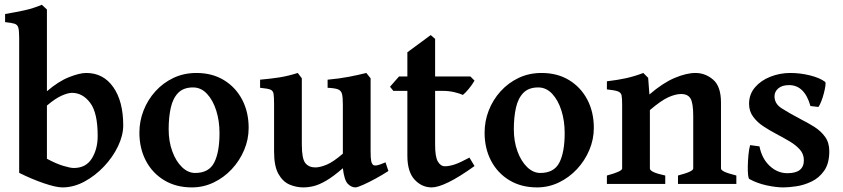

<svg xmlns="http://www.w3.org/2000/svg" viewBox="-20 -777 3560 811"><path d="M243.7 14.6Q216.8 14.6 165.3 -2.9Q113.8 -20.5 61 -46.9V-618.2Q61 -648.4 57.1 -660.9Q53.2 -673.3 40.8 -677Q28.3 -680.7 1.5 -683.6V-717.8Q47.4 -725.6 84 -733.6Q120.6 -741.7 156.7 -756.8Q160.6 -753.4 169.4 -745.1Q178.2 -736.8 178.2 -736.8V-391.6Q227.1 -433.6 271.7 -451.2Q316.4 -468.8 344.2 -468.8Q416.5 -468.8 458.5 -408.9Q500.5 -349.1 500.5 -247.6Q500.5 -205.1 478.5 -159.2Q456.5 -113.3 419.4 -74Q382.3 -34.7 336.7 -10Q291 14.6 243.7 14.6ZM291.5 -67.4Q342.8 -67.4 367.7 -107.2Q392.6 -147 392.6 -203.1Q392.6 -300.8 360.8 -342.8Q329.1 -384.8 284.2 -384.8Q267.1 -384.8 240.5 -373Q213.9 -361.3 178.2 -331.1V-106.4Q217.3 -85.4 247.3 -76.4Q277.3 -67.4 291.5 -67.4Z M790.5 14.6Q723.6 14.6 673.6 -15.6Q623.5 -45.9 596.2 -98.1Q568.8 -150.4 568.8 -216.8Q568.8 -265.1 586.4 -310.3Q604 -355.5 636.5 -391.4Q668.9 -427.2 712.9 -448Q756.8 -468.8 809.6 -468.8Q876.5 -468.8 926 -438.5Q975.6 -408.2 1002.9 -356Q1030.3 -303.7 1030.3 -236.8Q1030.3 -188 1011.2 -143.1Q992.2 -98.1 959 -62.5Q925.8 -26.9 882.3 -6.1Q838.9 14.6 790.5 14.6ZM804.2 -46.4Q862.3 -46.4 884.8 -90.3Q907.2 -134.3 907.2 -214.8Q907.2 -266.6 893.3 -310.3Q879.4 -354 854.2 -380.9Q829.1 -407.7 795.4 -407.7Q754.9 -407.7 732.4 -384.5Q710 -361.3 701.2 -321.3Q692.4 -281.2 692.4 -231Q692.4 -179.7 707.8 -137.7Q723.1 -95.7 748.8 -71Q774.4 -46.4 804.2 -46.4Z M1261.2 14.6Q1231 14.6 1202.6 2.4Q1174.3 -9.8 1156 -42.5Q1137.7 -75.2 1137.7 -136.2V-336.4Q1137.7 -367.7 1135.5 -381.1Q1133.3 -394.5 1121.1 -398.9Q1108.9 -403.3 1078.6 -406.2V-440.4Q1127.4 -444.8 1162.4 -450.4Q1197.3 -456.1 1237.8 -468.8L1254.9 -446.3V-167Q1254.9 -106.4 1269.8 -88.1Q1284.7 -69.8 1311.5 -69.8Q1332 -69.8 1360.1 -81.5Q1388.2 -93.3 1428.2 -127.9V-336.4Q1428.2 -365.7 1424.6 -380.1Q1420.9 -394.5 1407.5 -399.7Q1394 -404.8 1363.8 -406.2V-440.4Q1412.6 -444.8 1452.4 -452.4Q1492.2 -460 1527.3 -468.8L1545.4 -446.3V-138.7Q1545.4 -108.9 1547.9 -96.9Q1550.3 -85 1556.6 -80.1Q1562.5 -76.7 1573 -78.6Q1583.5 -80.6 1608.4 -91.3L1620.6 -54.7Q1596.7 -39.1 1567.1 -22.9Q1537.6 -6.8 1513.4 3.9Q1489.3 14.6 1481 14.6Q1463.9 14.6 1449 -0.7Q1434.1 -16.1 1428.2 -66.4Q1387.7 -31.2 1357.9 -13.9Q1328.1 3.4 1305.2 9Q1282.2 14.6 1261.2 14.6Z M1803.7 14.6Q1761.7 14.6 1731.2 -18.3Q1700.7 -51.3 1700.7 -119.1V-393.1H1641.6L1627.4 -410.6L1665.5 -454.1H1700.7V-556.2L1799.3 -628.9L1817.9 -612.8V-454.1H1966.8L1984.4 -436.5Q1975.1 -419.9 1960 -401.6Q1944.8 -383.3 1935.1 -376Q1923.3 -381.8 1899.9 -387.5Q1876.5 -393.1 1850.6 -393.1H1817.9V-164.6Q1817.9 -114.3 1829.6 -94.5Q1841.3 -74.7 1859.4 -74.7Q1876.5 -74.7 1899.4 -82Q1922.4 -89.4 1962.9 -111.3L1984.4 -75.7Q1919.9 -29.3 1874.8 -7.3Q1829.6 14.6 1803.7 14.6Z M2248.5 14.6Q2181.6 14.6 2131.6 -15.6Q2081.5 -45.9 2054.2 -98.1Q2026.9 -150.4 2026.9 -216.8Q2026.9 -265.1 2044.4 -310.3Q2062 -355.5 2094.5 -391.4Q2127 -427.2 2170.9 -448Q2214.8 -468.8 2267.6 -468.8Q2334.5 -468.8 2384 -438.5Q2433.6 -408.2 2460.9 -356Q2488.3 -303.7 2488.3 -236.8Q2488.3 -188 2469.2 -143.1Q2450.2 -98.1 2417 -62.5Q2383.8 -26.9 2340.3 -6.1Q2296.9 14.6 2248.5 14.6ZM2262.2 -46.4Q2320.3 -46.4 2342.8 -90.3Q2365.2 -134.3 2365.2 -214.8Q2365.2 -266.6 2351.3 -310.3Q2337.4 -354 2312.3 -380.9Q2287.1 -407.7 2253.4 -407.7Q2212.9 -407.7 2190.4 -384.5Q2168 -361.3 2159.2 -321.3Q2150.4 -281.2 2150.4 -231Q2150.4 -179.7 2165.8 -137.7Q2181.2 -95.7 2206.8 -71Q2232.4 -46.4 2262.2 -46.4Z M2543.5 0V-35.6Q2607.9 -52.7 2607.9 -65.4V-336.4Q2607.9 -361.8 2605.5 -374Q2603 -386.2 2589.8 -391.1Q2576.7 -396 2543.5 -399.4V-433.6Q2589.8 -439 2625.7 -447Q2661.6 -455.1 2697.3 -468.8L2717.8 -448.2L2723.1 -377.9Q2779.8 -426.8 2829.6 -447.8Q2879.4 -468.8 2917.5 -468.8Q2959.5 -468.8 2992.4 -440.4Q3025.4 -412.1 3025.4 -343.8V-65.4Q3025.4 -59.1 3038.6 -52.2Q3051.8 -45.4 3090.3 -35.6V0H2843.8V-35.6Q2878.9 -44.9 2893.6 -52Q2908.2 -59.1 2908.2 -65.4V-287.1Q2908.2 -340.8 2897 -360.4Q2885.7 -379.9 2856.9 -379.9Q2833.5 -379.9 2803 -366.2Q2772.5 -352.5 2725.1 -312V-65.4Q2725.1 -49.3 2790 -35.6V0Z M3289.1 14.6Q3257.8 14.6 3217.8 5.9Q3177.7 -2.9 3145 -21Q3141.6 -22.5 3139.9 -37.8Q3138.2 -53.2 3138.7 -75.9Q3139.2 -98.6 3141.4 -122.3Q3143.6 -146 3148.4 -164.1L3188 -158.7Q3198.2 -106.9 3231.2 -76.2Q3264.2 -45.4 3306.2 -45.4Q3375.5 -45.4 3375.5 -100.1Q3375.5 -126.5 3358.4 -145.5Q3341.3 -164.6 3314.5 -180.4Q3287.6 -196.3 3257.8 -211.9Q3231 -226.1 3204.6 -243.4Q3178.2 -260.7 3161.1 -284.2Q3144 -307.6 3144 -338.4Q3144 -378.9 3169.2 -408.2Q3194.3 -437.5 3234.4 -453.1Q3274.4 -468.8 3318.4 -468.8Q3360.4 -468.8 3401.6 -458.5Q3442.9 -448.2 3465.3 -431.2Q3468.3 -428.7 3466.6 -415.3Q3464.8 -401.9 3460.2 -383.8Q3455.6 -365.7 3449.2 -349.4Q3442.9 -333 3437 -325.2L3403.3 -329.1Q3378.4 -417.5 3313 -417.5Q3283.7 -417.5 3267.6 -403.8Q3251.5 -390.1 3251.5 -370.1Q3251.5 -338.9 3281.5 -319.6Q3311.5 -300.3 3363.3 -272.9Q3391.6 -258.8 3419.2 -241.5Q3446.8 -224.1 3464.8 -199.5Q3482.9 -174.8 3482.9 -138.2Q3482.9 -86.4 3461.2 -55.7Q3439.5 -24.9 3407.2 -9.8Q3375 5.4 3342.8 10Q3310.5 14.6 3289.1 14.6Z"/></svg>

Font: David Libre
Style: Bold
Weight: 700
Designer: Ismar David, J. Victor Gaultney, Annie Olsen and Meir Sadan
Foundry: Monotype Imaging Inc. & SIL International
Version: Version 1.100; ttfautohint (v1.8.4.7-5d5b)